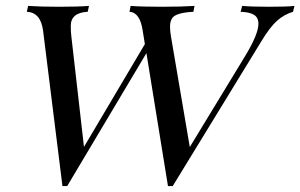

<svg xmlns="http://www.w3.org/2000/svg" viewBox="-20 -628 1021 653"><path d="M282.7 -607.9 278.3 -587.9Q220.7 -585 220.7 -540Q220.7 -517.6 222.7 -503.9L265.6 -128.4L472.7 -478L465.3 -523.9Q456.1 -585.9 420.4 -587.9L424.3 -607.9Q460.9 -605 530 -605Q599.1 -605 641.6 -607.9L637.7 -587.9Q580.1 -585 566.4 -567.4Q558.6 -556.6 558.3 -539.1Q558.1 -521.5 561.5 -503.9L625.5 -127.9L813.5 -437Q858.9 -511.7 858.9 -546.9Q858.9 -568.4 843.8 -577.6Q828.6 -586.9 798.3 -587.9L803.7 -607.9Q834 -605 895.8 -605Q957.5 -605 981.4 -607.9L976.6 -587.9Q945.8 -578.6 921.9 -557.1Q897.9 -535.6 869.6 -488.8L567.4 4.9H551.3L478 -447.3L208.5 4.9H192.4L126.5 -523.9Q118.2 -585.9 71.3 -587.9L75.7 -607.9Q116.2 -605 181.2 -605Q246.1 -605 282.7 -607.9Z"/></svg>

Font: PlayfairDisplaySC-Italic
Style: Italic
Weight: 400
Italic angle: -14°
Designer: Claus Eggers Sørensen
Foundry: Claus Eggers Sørensen
Version: Version 1.004;PS 001.004;hotconv 1.0.70;makeotf.lib2.5.58329